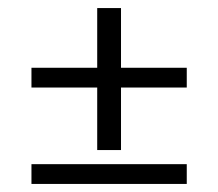

<svg xmlns="http://www.w3.org/2000/svg" viewBox="-20 -456 540 476"><path d="M443 -288V-239H280V-84H221V-239H58V-288H221V-436H280V-288ZM443 -49V0H58V-49Z"/></svg>

Font: GFS Didot
Style: Italic
Weight: 400
Italic angle: -12°
Designer: Takis Katsoulidis and George D. Matthiopoulos
Foundry: George Matthiopoulos and Takis Katsoulidis
Version: Version 1.0